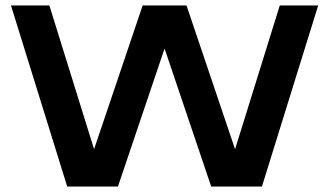

<svg xmlns="http://www.w3.org/2000/svg" viewBox="-20 -680 1200 700"><path d="M20 -660H160L323 -136L500 -660H660L837 -136L1000 -660H1140L935 0H750L580 -503L410 0H225Z"/></svg>

Font: Xolonium
Style: Regular
Weight: 400
Designer: Severin Meyer
Version: Version 4.2